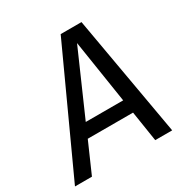

<svg xmlns="http://www.w3.org/2000/svg" viewBox="-191 -820 918 951"><g transform="rotate(-30 267.5 -344.5)"><path d="M400 -173H141L65 0H-32L284 -689H403L524 0H427ZM388 -250 332 -610 174 -250Z"/></g></svg>

Font: FiraGO
Style: Italic
Weight: 400
Italic angle: -8°
Designer: bBox Type GmbH
Foundry: bBox Type GmbH
Version: Version 1.001